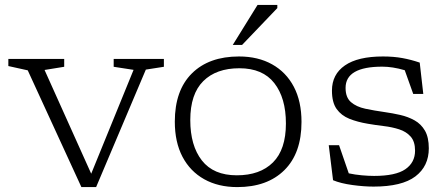

<svg xmlns="http://www.w3.org/2000/svg" viewBox="-20 -752 1822 782"><path d="M574 -468.5 371.5 10H311.5L93 -465.5L14 -483V-512H241.5V-480L161.5 -467L351.5 -44.5L524 -467.5L443 -480V-512H647.5V-480Z M946.5 10Q869 10 811.8 -22Q754.5 -54 723.2 -113.5Q692 -173 692 -256.5Q692 -384 761.5 -453Q831 -522 953.5 -522Q1031 -522 1088.2 -490Q1145.5 -458 1176.8 -398.5Q1208 -339 1208 -255.5Q1208 -128 1138.2 -59Q1068.5 10 946.5 10ZM944.5 -38Q1039 -38 1091.8 -90.5Q1144.5 -143 1144.5 -249Q1144.5 -353 1097.2 -413.5Q1050 -474 955 -474Q860.5 -474 807.8 -421.5Q755 -369 755 -263Q755 -159 802.2 -98.5Q849.5 -38 944.5 -38ZM928 -569 1029 -732H1109.5V-719L966 -569Z M1540 -522Q1583 -522 1618.8 -515.5Q1654.5 -509 1689.5 -497L1704 -369.5H1663L1628.5 -466Q1603 -473.5 1580.2 -477Q1557.5 -480.5 1537 -480.5Q1387.5 -480.5 1387.5 -394Q1387.5 -355 1409.5 -336Q1431.5 -317 1467.8 -309.2Q1504 -301.5 1546.5 -295.5Q1578.5 -291 1610.2 -283.8Q1642 -276.5 1668.5 -261.8Q1695 -247 1710.8 -219.8Q1726.5 -192.5 1726.5 -148Q1726.5 -75 1671.8 -33.5Q1617 8 1501.5 8Q1462 8 1414.8 1.5Q1367.5 -5 1336.5 -18L1319 -160.5H1361L1400.5 -46Q1426 -40.5 1453.8 -38Q1481.5 -35.5 1503.5 -35.5Q1591.5 -35.5 1631 -62.8Q1670.5 -90 1670.5 -138.5Q1670.5 -175.5 1652.5 -195.8Q1634.5 -216 1605.8 -225.2Q1577 -234.5 1543.2 -238.5Q1509.5 -242.5 1478 -248Q1436 -255 1403 -268.2Q1370 -281.5 1351 -308.2Q1332 -335 1332 -383Q1332 -449 1384.8 -485.5Q1437.5 -522 1540 -522Z"/></svg>

Font: Newsreader 6pt Light
Style: Regular
Weight: 300
Designer: Hugues Gentile
Foundry: Production Type
Version: Version 1.003; ttfautohint (v1.8.3)